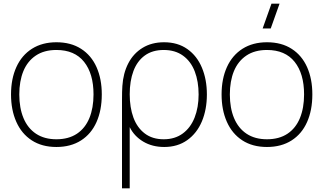

<svg xmlns="http://www.w3.org/2000/svg" viewBox="-20 -785 1760 1045"><path d="M287 15Q208.5 15 153 -21Q97.5 -57 68.8 -121.8Q40 -186.5 40 -271Q40 -356 69.2 -420.2Q98.5 -484.5 154.2 -519.8Q210 -555 287 -555Q366 -555 421.5 -519.2Q477 -483.5 505.5 -419.5Q534 -355.5 534 -271Q534 -185 505.2 -120.5Q476.5 -56 420.8 -20.5Q365 15 287 15ZM287 -27Q353.5 -27 398.8 -57.2Q444 -87.5 466.5 -142.5Q489 -197.5 489 -271Q489 -384 437.5 -448.5Q386 -513 287 -513Q220 -513 174.8 -482.5Q129.5 -452 107.2 -397.8Q85 -343.5 85 -271Q85 -197 108 -142Q131 -87 176.2 -57Q221.5 -27 287 -27Z M644 -241Q644 -266 644.5 -285Q645 -304 646 -317Q650.5 -386.5 678.2 -440.2Q706 -494 755.8 -524.5Q805.5 -555 873 -555Q947.5 -555 1000 -517.8Q1052.5 -480.5 1079.2 -416.2Q1106 -352 1106 -271Q1106 -189 1078.8 -124.2Q1051.5 -59.5 999 -22.2Q946.5 15 874 15Q809 15 759.8 -14.2Q710.5 -43.5 686 -93V240H644ZM871 -27Q932 -27 974.8 -58.5Q1017.5 -90 1039.2 -145.2Q1061 -200.5 1061 -271Q1061 -341.5 1040 -396.2Q1019 -451 976.2 -482Q933.5 -513 871 -513Q809.5 -513 768 -482.8Q726.5 -452.5 706.2 -398.2Q686 -344 686 -272Q686 -200 706.2 -145Q726.5 -90 768 -58.5Q809.5 -27 871 -27Z M1453.5 -630H1409.5L1457.5 -765H1501.5ZM1433 15Q1354.5 15 1299 -21Q1243.5 -57 1214.8 -121.8Q1186 -186.5 1186 -271Q1186 -356 1215.2 -420.2Q1244.5 -484.5 1300.2 -519.8Q1356 -555 1433 -555Q1512 -555 1567.5 -519.2Q1623 -483.5 1651.5 -419.5Q1680 -355.5 1680 -271Q1680 -185 1651.2 -120.5Q1622.5 -56 1566.8 -20.5Q1511 15 1433 15ZM1433 -27Q1499.5 -27 1544.8 -57.2Q1590 -87.5 1612.5 -142.5Q1635 -197.5 1635 -271Q1635 -384 1583.5 -448.5Q1532 -513 1433 -513Q1366 -513 1320.8 -482.5Q1275.5 -452 1253.2 -397.8Q1231 -343.5 1231 -271Q1231 -197 1254 -142Q1277 -87 1322.2 -57Q1367.5 -27 1433 -27Z"/></svg>

Font: Manrope
Style: Regular
Weight: 400
Designer: Mikhail Sharanda
Foundry: Mikhail Sharanda
Version: Version 4.503